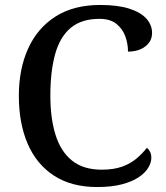

<svg xmlns="http://www.w3.org/2000/svg" viewBox="-20 -744 669 774"><path d="M372 10Q268 10 197.5 -36Q127 -82 91.5 -164.5Q56 -247 56 -358Q56 -466 93.5 -548.5Q131 -631 204 -677.5Q277 -724 384 -724Q455 -724 501.5 -709Q548 -694 570.5 -668.5Q593 -643 593 -611Q593 -578 566 -557Q539 -536 496 -536Q496 -568 485 -598Q474 -628 449 -648Q424 -668 381 -668Q309 -668 265.5 -632Q222 -596 202.5 -526.5Q183 -457 183 -358Q183 -267 204 -200Q225 -133 270.5 -96.5Q316 -60 390 -60Q439 -60 473 -72.5Q507 -85 531 -105.5Q555 -126 572 -148Q580 -142 585 -132Q590 -122 590 -108Q590 -88 577.5 -67.5Q565 -47 539 -29.5Q513 -12 471.5 -1Q430 10 372 10Z"/></svg>

Font: Noto Serif Armenian Medium
Style: Regular
Weight: 500
Version: Version 2.007